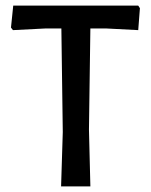

<svg xmlns="http://www.w3.org/2000/svg" viewBox="-20 -662 535 682"><path d="M471 -642 477 -633 471 -555 355 -561H301L296 -202L301 0H197L203 -193L198 -561H144L26 -555L19 -564L27 -642Z"/></svg>

Font: Alegreya Sans SC Medium
Style: Regular
Weight: 500
Designer: Juan Pablo del Peral
Foundry: Huerta Tipografica
Version: Version 2.001;PS 002.001;hotconv 1.0.88;makeotf.lib2.5.64775